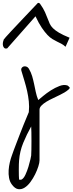

<svg xmlns="http://www.w3.org/2000/svg" viewBox="-133 -719 511 1348"><path d="M-49.8 576.2Q-64.5 556.6 -69.3 530.3Q-74.2 503.9 -72.3 475.6Q-70.3 447.3 -64 420.4Q-57.6 393.6 -49.8 373Q-45.9 361.3 -37.1 337.4Q-28.3 313.5 -16.6 283.2Q-4.9 252.9 7.8 219.7Q20.5 186.5 32.7 156.7Q44.9 127 54.7 103.5L69.3 68.4Q73.2 29.3 69.3 -7.3Q65.4 -43.9 57.6 -79.1Q49.8 -114.3 39.1 -149.4Q28.3 -184.6 17.6 -220.7Q13.7 -233.4 19 -241.7Q24.4 -250 33.2 -252.4Q42 -254.9 52.2 -251.5Q62.5 -248 69.3 -237.3Q85 -210.9 92.8 -184.1Q100.6 -157.2 106.4 -129.4Q112.3 -101.6 118.2 -73.2Q124 -44.9 135.7 -16.6Q146.5 -25.4 170.4 -45.4Q194.3 -65.4 224.1 -84.5Q253.9 -103.5 284.7 -115.2Q315.4 -127 339.8 -119.1Q342.8 -118.2 349.6 -111.8Q356.4 -105.5 357.4 -101.6Q349.6 -88.9 331.1 -77.1Q312.5 -65.4 288.6 -53.2Q264.6 -41 239.3 -29.3Q213.9 -17.6 192.9 -4.9Q171.9 7.8 158.2 22Q144.5 36.1 144.5 50.8V407.2Q144.5 422.9 136.2 449.2Q127.9 475.6 113.8 504.4Q99.6 533.2 80.6 559.1Q61.5 585 39.6 598.6Q17.6 612.3 -5.4 608.9Q-28.3 605.5 -49.8 576.2ZM327.1 -390.6Q312.5 -404.3 297.4 -412.1Q282.2 -419.9 267.1 -427.2Q252 -434.6 234.9 -444.8Q217.8 -455.1 199.7 -474.1Q181.6 -493.2 160.6 -523.9Q139.6 -554.7 116.2 -604.5L-83 -378.9Q-95.7 -376 -102.5 -381.8Q-109.4 -387.7 -111.8 -397.9Q-114.3 -408.2 -112.8 -418.5Q-111.3 -428.7 -108.4 -434.6Q-107.4 -437.5 -108.4 -437.5Q-109.4 -437.5 -106 -442.4Q-102.5 -447.3 -91.3 -460Q-80.1 -472.7 -53.7 -501Q-27.3 -529.3 17.1 -576.2Q61.5 -623 130.9 -696.3Q132.8 -700.2 139.2 -698.2Q145.5 -696.3 147.5 -693.4Q171.9 -659.2 183.1 -633.3Q194.3 -607.4 201.7 -587.9Q209 -568.4 216.3 -552.2Q223.6 -536.1 238.8 -521Q253.9 -505.9 280.8 -489.7Q307.6 -473.6 355.5 -454.1ZM1 407.2Q0 415 -0.5 434.1Q-1 453.1 -1 474.6Q-1 496.1 -0.5 515.6Q0 535.2 1 542Q2.9 543 9.3 543Q15.6 543 17.6 542Q33.2 534.2 45.4 507.8Q57.6 481.4 66.4 452.6Q75.2 423.8 80.6 399.9Q85.9 376 85.9 373Q86.9 361.3 87.4 332.5Q87.9 303.7 87.9 271Q87.9 238.3 87.4 209.5Q86.9 180.7 85.9 168.9Q54.7 224.6 30.3 283.7Q5.9 342.8 1 407.2Z"/></svg>

Font: Over the Rainbow
Style: Regular
Weight: 400
Designer: Kimberly Geswein
Foundry: Kimberly Geswein
Version: Version 1.002 2010